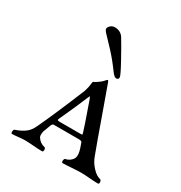

<svg xmlns="http://www.w3.org/2000/svg" viewBox="-167 -824 889 945"><g transform="rotate(30 277.5 -351.0)"><path d="M37 3Q31 3 31.5 -8Q32 -19 37 -21Q73 -33 94 -50Q112 -64 125 -92Q170 -187 241 -360Q245 -373 248 -386Q249 -391 250 -399Q251 -407 252 -412L253 -418Q259 -419 276 -431Q293 -443 298 -449Q310 -463 312 -463Q316 -463 319 -454Q339 -400 378.5 -288Q418 -176 444 -107Q455 -75 479 -50Q501 -26 524 -21Q530 -19 531 -8Q532 3 524 3Q505 3 476 0.5Q447 -2 428 -2Q407 -2 373.5 0.5Q340 3 324 3Q320 3 319 -3Q318 -9 320 -15Q322 -21 325 -21Q351 -26 365 -48Q373 -62 367 -89Q365 -100 353 -132Q351 -139 334 -139H192Q185 -139 180 -127Q165 -87 164 -84Q159 -61 165 -51Q180 -27 207 -21Q214 -20 214 -8.5Q214 3 207 3Q187 3 157 0.5Q127 -2 108 -2Q94 -2 72 0.5Q50 3 37 3ZM270 -337Q249 -285 199 -176Q196 -170 199 -168Q202 -166 212 -166H329Q337 -166 338 -167Q339 -168 337 -176Q331 -198 282 -337Q279 -345 277.5 -347Q276 -349 274.5 -347Q273 -345 270 -337ZM317 -512Q283 -559 247.5 -597.5Q212 -636 195.5 -652.5Q179 -669 179 -677Q179 -687 189.5 -696Q200 -705 213 -705Q247 -705 264 -678Q286 -642 321.5 -577.5Q357 -513 357 -503Q357 -490 344 -490Q333 -490 317 -512Z"/></g></svg>

Font: EB Garamond 12 All SC
Style: AllSC
Weight: 400
Version: Version 0.016 ; ttfautohint (v0.97) -l 8 -r 50 -G 200 -x 0 -